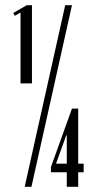

<svg xmlns="http://www.w3.org/2000/svg" viewBox="-20 -719 372 739"><path d="M59 -671 37 -658 31 -669 83 -699H103V-398H59ZM231 -699H257L101 0H75ZM176 -76 257 -301H281V-89H302V-56H281V0H237V-56H176ZM235 -198 196 -90 197 -89H237V-198Z"/></svg>

Font: Moniqa Extra Bold Narrow Heading
Style: Regular
Weight: 800
Width: 4
Designer: Rajesh Rajput
Foundry: Rajesh Rajput
Version: Version 1.000;December 15, 2022;FontCreator 14.0.0.2794 32-b